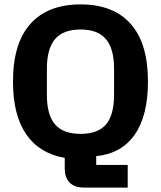

<svg xmlns="http://www.w3.org/2000/svg" viewBox="-20 -720 731 872"><path d="M274 44V-3Q159 -23 99 -110Q39 -197 39 -350Q39 -523 118 -611.5Q197 -700 346 -700Q495 -700 573.5 -611.5Q652 -523 652 -350Q652 -194 591.5 -108Q531 -22 417 -11V29H560V132H362Q319 132 296.5 109.5Q274 87 274 44ZM346 -112Q425 -112 461.5 -155Q498 -198 498 -289V-408Q498 -499 461 -542.5Q424 -586 346 -586Q267 -586 230 -542.5Q193 -499 193 -408V-289Q193 -198 230 -155Q267 -112 346 -112Z"/></svg>

Font: Mozilla Headline BETA
Style: Bold
Weight: 700
Designer: Studio DRAMA
Foundry: Studio DRAMA
Version: Version 0.100